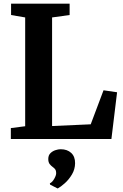

<svg xmlns="http://www.w3.org/2000/svg" viewBox="-20 -763 676 1054"><path d="M39.5 0V-59.9L118.2 -70V-667.3L40.8 -680.5V-743H362.2V-680.5L265.9 -667.3V-71.1L478 -80.6L548.3 -267.4L622.7 -256.5L591.6 0ZM392.2 133Q391.8 166.3 375 194.6Q358.1 223 335.8 242.8Q313.5 262.7 297.4 271.3H295.6L255.1 250.5L253.6 243.4Q266.8 237.7 277.5 218.9Q288.3 200.2 288.3 188Q288.3 172.2 281.6 164.8Q274.8 157.3 267.7 152.3Q259.8 146.8 252.4 137.2Q245 127.5 245 109.8Q245 89.5 257 77.8Q269 66.1 284.8 61.2Q300.5 56.3 310.9 56.3H314Q348.9 56.3 370.8 76.4Q392.6 96.6 392.2 133Z"/></svg>

Font: Merriweather Light
Style: Regular
Weight: 300
Designer: Eben Sorkin
Foundry: Eben Sorkin
Version: Version 2.100